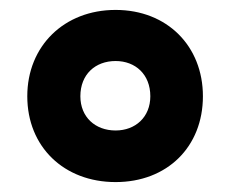

<svg xmlns="http://www.w3.org/2000/svg" viewBox="-20 -744 465 387"><path d="M213 -377C317 -377 389 -448 389 -550C389 -651 317 -724 213 -724C109 -724 35 -651 35 -550C35 -448 109 -377 213 -377ZM213 -481C172 -481 142 -508 142 -550C142 -594 172 -621 213 -621C253 -621 283 -594 283 -550C283 -508 253 -481 213 -481Z"/></svg>

Font: Noto Sans Gurmukhi ExtraBold
Style: Regular
Weight: 800
Designer: Jelle Bosma - Monotype Design Team
Foundry: Monotype Imaging Inc.
Version: Version 2.004